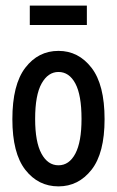

<svg xmlns="http://www.w3.org/2000/svg" viewBox="-20 -654 415 683"><path d="M188 9Q116 9 70 -50Q24 -109 24 -230Q24 -353 70 -413Q116 -473 188 -473Q259 -473 305.5 -413Q352 -353 352 -230Q352 -109 305.5 -50Q259 9 188 9ZM188 -66Q226 -66 248 -107.5Q270 -149 270 -231Q270 -316 248 -357Q226 -398 188 -398Q151 -398 128 -357Q105 -316 105 -231Q105 -149 127.5 -107.5Q150 -66 188 -66ZM86 -565V-634H289V-565Z"/></svg>

Font: Inconsolata Condensed SemiBold
Style: Regular
Weight: 600
Width: 3
Monospace: yes
Designer: Raph Levien, Cyreal, Brenton Simpson
Foundry: Raph Levien, Cyreal, Google
Version: Version 3.100; ttfautohint (v1.8.4.7-5d5b)